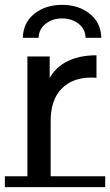

<svg xmlns="http://www.w3.org/2000/svg" viewBox="-22 -763 454 792"><path d="M91 0V-530H183V-386L174 -422Q196 -477 248 -506Q300 -535 376 -535V-442Q370 -443 364.5 -443Q359 -443 354 -443Q277 -443 232 -397Q187 -351 187 -264V0ZM-2 -36H412V9H-2ZM72 -607Q74 -670 120 -706.5Q166 -743 234 -743Q302 -743 348 -706.5Q394 -670 396 -607H331Q330 -644 301.5 -665.5Q273 -687 234 -687Q195 -687 167 -665.5Q139 -644 137 -607Z"/></svg>

Font: Montserrat Underline Thin Medium
Style: Regular
Weight: 500
Version: Version 9.000